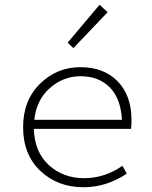

<svg xmlns="http://www.w3.org/2000/svg" viewBox="-20 -774 640 806"><path d="M330 12Q222 12 149.5 -56.5Q77 -125 77 -240Q77 -353 148 -422.5Q219 -492 317 -492Q416 -492 474 -432.5Q532 -373 532 -270Q532 -245 530 -233H122Q125 -136 185 -81Q245 -26 333 -26Q419 -26 494 -78L512 -45Q427 12 330 12ZM318 -454Q246 -454 189.5 -404.5Q133 -355 124 -271H492Q487 -361 440.5 -407.5Q394 -454 318 -454ZM288 -572 264 -595 398 -754 432 -723Z"/></svg>

Font: TypoPRO Source Code Pro
Style: Regular
Weight: 300
Monospace: yes
Designer: Paul D. Hunt, Teo Tuominen
Foundry: Adobe Systems Incorporated
Version: Version 2.010;PS 1.0;hotconv 1.0.84;makeotf.lib2.5.63406